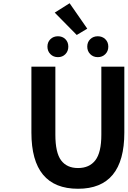

<svg xmlns="http://www.w3.org/2000/svg" viewBox="-20 -1152 788 1186"><path d="M462 14Q174 14 174 -333V-740H322V-320Q322 -209 357.5 -161.5Q393 -114 462 -114Q532 -114 569 -162Q606 -210 606 -320V-740H748V-333Q748 14 462 14ZM519 -975 454 -936 318 -1074 410 -1132ZM384 -817.5Q366 -799 338 -799Q310 -799 291.5 -817.5Q273 -836 273 -864Q273 -892 291.5 -910Q310 -928 338 -928Q366 -928 384 -910Q402 -892 402 -864Q402 -836 384 -817.5ZM630.5 -817.5Q612 -799 584 -799Q556 -799 537.5 -817.5Q519 -836 519 -864Q519 -892 537.5 -910Q556 -928 584 -928Q612 -928 630.5 -910Q649 -892 649 -864Q649 -836 630.5 -817.5Z"/></svg>

Font: NotoSansHansBold
Style: Bold
Weight: 700
Designer: Ryoko NISHIZUKA  (kana & ideographs); Paul D. Hunt (Latin, Greek & Cyrillic); Wenlong ZHANG  (bopomofo); Sandoll Communi
Foundry: Adobe Systems Incorporated
Version: Version 1.00;December 8, 2021;FontCreator 13.0.0.2675 64-bit